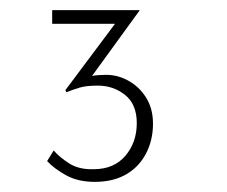

<svg xmlns="http://www.w3.org/2000/svg" viewBox="-20 -717 448 379"><path d="M167 -358Q134 -358 110.5 -371Q87 -384 73 -399L86 -420Q97 -407 116.5 -394.5Q136 -382 165 -383Q205 -383 227.5 -409.5Q250 -436 250 -474Q250 -511 227 -529.5Q204 -548 173 -548Q150 -548 137 -544Q124 -540 111 -535L109 -539L216 -682L227 -670H83V-697H256L150 -551L125 -552Q136 -560 151 -564.5Q166 -569 182 -569Q208 -571 231 -559Q254 -547 268 -525Q282 -503 282 -473Q282 -440 268 -413.5Q254 -387 228.5 -372.5Q203 -358 167 -358Z"/></svg>

Font: Josefin Sans ExtraLight
Style: Regular
Weight: 250
Designer: Santiago Orozco
Foundry: Typemade
Version: Version 2.000